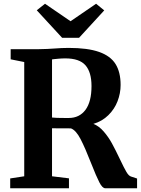

<svg xmlns="http://www.w3.org/2000/svg" viewBox="-20 -1006 754 1026"><path d="M34.5 0V-52.5L109.5 -64V-674.5L37 -689V-743H180Q206.5 -743 233 -744.5Q259.5 -746 266.5 -746.5Q311 -750 346.5 -750Q448.5 -750 509.5 -728.5Q570.5 -707 597.5 -663.8Q624.5 -620.5 624.5 -552Q624.5 -507.5 608.2 -465.2Q592 -423 559 -390.5Q526 -358 479 -344Q509 -332.5 534.2 -303.2Q559.5 -274 578 -240.2Q596.5 -206.5 620.5 -156Q643 -108.5 655.5 -87.2Q668 -66 680.5 -62.5L712.5 -52V0H542.5Q527 0 510.8 -31.8Q494.5 -63.5 467 -133.5Q435 -215.5 410.5 -262.8Q386 -310 359 -320L258 -320.5V-64L348.5 -53V0ZM469 -546Q469 -620 436.8 -657Q404.5 -694 329 -694Q309.5 -694 291.8 -692.2Q274 -690.5 269 -690L258 -688.5V-378Q276.5 -375.5 328.5 -375.5H347Q404.5 -375.5 436.8 -419Q469 -462.5 469 -546ZM176.5 -951 220.5 -986 357 -892.5 493.5 -986 537 -950.5 402.5 -804H312Z"/></svg>

Font: Merriweather Text
Style: Bold
Weight: 700
Designer: Eben Sorkin
Foundry: Eben Sorkin
Version: Version 2.100